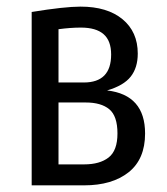

<svg xmlns="http://www.w3.org/2000/svg" viewBox="-20 -557 502 577"><path d="M301.8 -285.2Q416 -272 416 -155.8Q416 -78.6 366.5 -39.3Q316.9 0 232.9 0H75.2V-521Q173.8 -537.1 222.2 -537.1Q302.2 -537.1 348.1 -499.3Q394 -461.4 394 -396Q394 -353.5 372.8 -326.7Q351.6 -299.8 301.8 -285.2ZM223.1 -474.1Q192.4 -474.1 155.8 -469.2V-309.1H231.9Q314 -309.1 314 -393.1Q314 -434.6 291.3 -454.3Q268.6 -474.1 223.1 -474.1ZM232.9 -63Q279.8 -63 306.4 -83.7Q333 -104.5 333 -155.8Q333 -208.5 308.3 -228.8Q283.7 -249 237.8 -249H155.8V-63Z"/></svg>

Font: Fira Sans Compressed Book
Style: Regular
Weight: 350
Width: 1
Designer: Carrois Corporate & Edenspiekermann AG
Foundry: Carrois Corporate GbR & Edenspiekermann AG
Version: Version 4.203;PS 004.203;hotconv 1.0.88;makeotf.lib2.5.64775